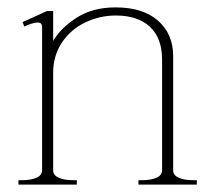

<svg xmlns="http://www.w3.org/2000/svg" viewBox="-20 -500 583 520"><path d="M513 -12V0H355V-12H366Q388 -12 403.5 -18.5Q419 -25 419 -39V-338Q419 -397 386 -427.5Q353 -458 294 -458Q250 -458 210.5 -439Q171 -420 147.5 -384.5Q124 -349 124 -303V-39Q124 -25 139.5 -18.5Q155 -12 177 -12H188V0H30V-12H41Q63 -12 78.5 -18.5Q94 -25 94 -39V-427Q94 -439 82 -439Q75 -439 64 -435.5Q53 -432 46 -428L41 -440L107 -470H124V-389Q144 -424 187.5 -452Q231 -480 293 -480Q367 -480 408 -444Q449 -408 449 -348V-39Q449 -25 464.5 -18.5Q480 -12 502 -12Z"/></svg>

Font: Taviraj Thin
Style: Regular
Weight: 250
Designer: Katatrad Team
Foundry: CadsonDemak
Version: Version 1.001